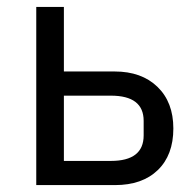

<svg xmlns="http://www.w3.org/2000/svg" viewBox="-20 -536 560 556"><path d="M85 0V-516H165V-329H312Q390 -329 436 -284.5Q482 -240 482 -164Q482 -87 437 -43.5Q392 0 313 0ZM165 -70H301Q396 -70 396 -144V-186Q396 -259 301 -259H165Z"/></svg>

Font: Aneliza
Style: Regular
Weight: 400
Designer: Mike Abbink, Paul van der Laan, Pieter van Rosmalen
Foundry: Bold Monday
Version: Version 3.0